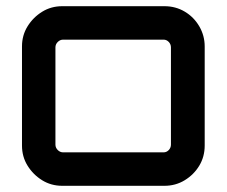

<svg xmlns="http://www.w3.org/2000/svg" viewBox="-20 -600 732 620"><path d="M181 0Q145 0 116 -18Q87 -36 69 -65Q51 -94 51 -130V-450Q51 -486 69 -515Q87 -544 116 -562Q145 -580 181 -580H511Q547 -580 576.5 -562.5Q606 -545 623.5 -515Q641 -485 641 -450V-130Q641 -94 623.5 -65Q606 -36 576.5 -18Q547 0 511 0H181ZM184 -108H508Q518 -108 525 -115.5Q532 -123 532 -133V-447Q532 -457 525 -464.5Q518 -472 508 -472H184Q174 -472 166.5 -464.5Q159 -457 159 -447V-133Q159 -123 166.5 -115.5Q174 -108 184 -108Z"/></svg>

Font: Orbitron Medium
Style: Regular
Weight: 500
Designer: Matt McInerney
Foundry: The League of Moveable Type
Version: Version 2.001